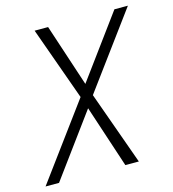

<svg xmlns="http://www.w3.org/2000/svg" viewBox="-102 -755 757 839"><g transform="rotate(-15 276.5 -335.0)"><path d="M1 0 250 -338 131 -670H192L285 -388L492 -670H553L304 -332L423 0H362L269 -282L62 0Z"/></g></svg>

Font: Lode Dark
Style: Italic
Weight: 400
Italic angle: -11°
Monospace: yes
Designer: Belleve Invis
Foundry: Belleve Invis
Version: Version 29.2.0; ttfautohint (v1.8.3)